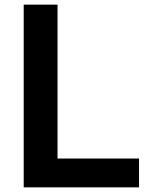

<svg xmlns="http://www.w3.org/2000/svg" viewBox="-20 -806 629 826"><path d="M82 0V-786.1H227.5V-124H578.1V0Z"/></svg>

Font: Gothic A1 ExtraBold
Style: Regular
Weight: 800
Designer: HanYang I&C Co.,Ltd.
Foundry: HanYang I&C Co.,Ltd.
Version: Version 2.50